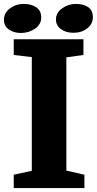

<svg xmlns="http://www.w3.org/2000/svg" viewBox="-43 -958 493 978"><path d="M167 -869Q167 -834 135.5 -812Q104 -790 63 -790Q28 -790 2.5 -807.5Q-23 -825 -23 -857Q-23 -892 7.5 -915Q38 -938 77 -938Q116 -938 141.5 -921Q167 -904 167 -869ZM430 -870Q430 -836 401.5 -813.5Q373 -791 331 -791Q293 -791 267.5 -809.5Q242 -828 242 -859Q242 -893 273.5 -915.5Q305 -938 343 -938Q383 -938 406.5 -921.5Q430 -905 430 -870ZM382 -678 295 -666V-89L387 -68V0H27V-68L119 -88V-667L27 -678V-758H382Z"/></svg>

Font: Martel Heavy
Style: Regular
Weight: 900
Designer: Dan Reynolds
Foundry: Dan Reynolds
Version: Version 1.001; ttfautohint (v1.1) -l 5 -r 5 -G 72 -x 0 -D la